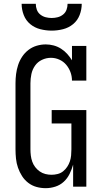

<svg xmlns="http://www.w3.org/2000/svg" viewBox="-20 -975 540 1003"><path d="M219 8Q194 8 170.5 1.5Q147 -5 127.5 -20Q108 -35 95 -55.5Q82 -76 74 -99Q66 -122 63.5 -146.5Q61 -171 61 -195V-540Q61 -564 64 -588Q67 -612 74.5 -635Q82 -658 95.5 -678.5Q109 -699 128.5 -714Q148 -729 171.5 -736Q195 -743 219 -743Q240 -743 260.5 -737.5Q281 -732 299 -720.5Q317 -709 331 -693.5Q345 -678 356 -660V-735H431V-554H356Q356 -577 348 -598.5Q340 -620 325.5 -637Q311 -654 290 -663.5Q269 -673 246 -673Q222 -673 199.5 -662.5Q177 -652 163 -632Q149 -612 144 -588Q139 -564 139 -540V-195Q139 -179 141 -162.5Q143 -146 148.5 -130.5Q154 -115 164 -102Q174 -89 187.5 -79.5Q201 -70 217 -66Q233 -62 249 -62Q265 -62 281 -66Q297 -70 309.5 -80Q322 -90 331 -103.5Q340 -117 345 -132Q350 -147 351.5 -163Q353 -179 353 -195V-330H250V-400H431V0H362V-115Q355 -90 343.5 -66.5Q332 -43 313 -25.5Q294 -8 269 0Q244 8 219 8ZM250 -815Q220 -815 190.5 -822.5Q161 -830 138 -849Q115 -868 104 -896.5Q93 -925 93 -955H167Q167 -939 172.5 -924Q178 -909 190.5 -899Q203 -889 218.5 -885Q234 -881 250 -881Q266 -881 281.5 -885Q297 -889 309.5 -899Q322 -909 327.5 -924Q333 -939 333 -955H407Q407 -925 396 -896.5Q385 -868 362 -849Q339 -830 309.5 -822.5Q280 -815 250 -815Z"/></svg>

Font: Iosevka Curly Slab
Style: Regular
Weight: 400
Monospace: yes
Designer: Belleve Invis
Foundry: Belleve Invis
Version: Version 22.1.2; ttfautohint (v1.8.4)